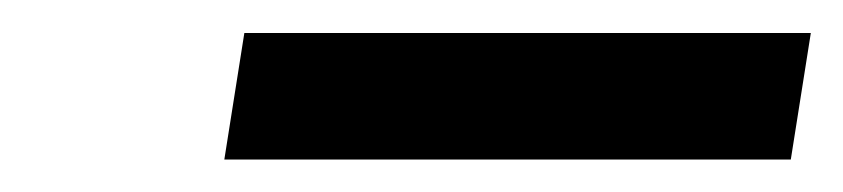

<svg xmlns="http://www.w3.org/2000/svg" viewBox="-20 -731 514 117"><path d="M461.9 -633.8H116.7L128.9 -710.9H474.1Z"/></svg>

Font: RobotoDraft Medium
Style: Italic
Weight: 500
Italic angle: -12°
Version: Version 2.001152; 2014